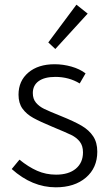

<svg xmlns="http://www.w3.org/2000/svg" viewBox="-20 -787 465 819"><path d="M30 -66 63 -106Q101 -75 138.5 -58.5Q176 -42 219 -42Q273 -42 303.5 -67.5Q334 -93 334 -137Q334 -165 320.5 -182.5Q307 -200 284.5 -211Q262 -222 204 -246Q151 -268 122 -284Q93 -300 76 -323.5Q59 -347 59 -383Q59 -442 101 -477.5Q143 -513 213 -513Q249 -513 284.5 -503Q320 -493 345 -474L320 -431Q274 -459 216 -459Q170 -459 145 -441Q120 -423 120 -390Q120 -365 133.5 -349Q147 -333 168.5 -322.5Q190 -312 240 -292Q297 -269 328.5 -250.5Q360 -232 377.5 -205.5Q395 -179 395 -140Q395 -71 346.5 -29.5Q298 12 218 12Q117 12 30 -66ZM186 -606 306 -767 354 -729 216 -578Z"/></svg>

Font: Bellota
Style: Regular
Weight: 400
Designer: Kemie Guaida
Foundry: Kemie Guaida
Version: Version 4.001